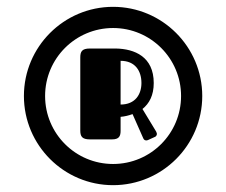

<svg xmlns="http://www.w3.org/2000/svg" viewBox="-20 -745 662 562"><path d="M50 -464C50 -320 167 -203 311 -203C455 -203 572 -320 572 -464C572 -608 455 -725 311 -725C167 -725 50 -608 50 -464ZM112 -464C112 -574 201 -663 311 -663C421 -663 510 -574 510 -464C510 -354 421 -265 311 -265C201 -265 112 -354 112 -464ZM215 -363C215 -346 220 -337 243 -337H308C328 -337 333 -346 333 -362V-403C345 -404 357 -407 368 -411L399 -341C402 -333 409 -333 413 -335L435 -345C439 -348 441 -353 437 -360L397 -426C417 -442 430 -466 430 -502C430 -579 374 -602 319 -603H243C220 -603 215 -594 215 -577ZM333 -567C376 -567 394 -537 394 -502C394 -469 376 -439 333 -439Z"/></svg>

Font: Fascinate
Style: Regular
Weight: 900
Designer: Astigmatic (AOETI)
Foundry: Astigmatic (AOETI)
Version: Version 1.000